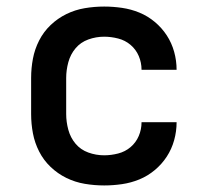

<svg xmlns="http://www.w3.org/2000/svg" viewBox="-20 -558 640 586"><path d="M298 8Q268 8 238.5 3Q209 -2 182.5 -15Q156 -28 134.5 -48.5Q113 -69 99.5 -95.5Q86 -122 80.5 -151Q75 -180 75 -210V-320Q75 -350 80.5 -379Q86 -408 99.5 -434.5Q113 -461 134.5 -481.5Q156 -502 182.5 -515Q209 -528 238.5 -533Q268 -538 298 -538Q325 -538 352.5 -534Q380 -530 405.5 -519.5Q431 -509 452.5 -491Q474 -473 489 -450Q504 -427 511.5 -400Q519 -373 519 -345Q519 -345 519 -345Q519 -345 519 -345H412Q412 -345 412 -345Q412 -345 412 -345Q412 -367 403.5 -387Q395 -407 378.5 -421Q362 -435 340.5 -440.5Q319 -446 298 -446Q273 -446 249.5 -437.5Q226 -429 210.5 -410.5Q195 -392 188.5 -368Q182 -344 182 -320V-210Q182 -186 188.5 -162Q195 -138 210.5 -119.5Q226 -101 249.5 -92.5Q273 -84 298 -84Q319 -84 340.5 -89.5Q362 -95 378.5 -109Q395 -123 403.5 -143Q412 -163 412 -185Q412 -185 412 -185Q412 -185 412 -185H519Q519 -185 519 -185Q519 -185 519 -185Q519 -157 511.5 -130Q504 -103 489 -80Q474 -57 452.5 -39Q431 -21 405.5 -10.5Q380 0 352.5 4Q325 8 298 8Z"/></svg>

Font: Iosevka Curly SmBdEx
Style: Regular
Weight: 600
Width: 7
Monospace: yes
Designer: Belleve Invis
Foundry: Belleve Invis
Version: Version 11.1.0; ttfautohint (v1.8.3)